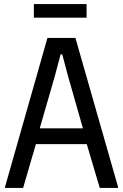

<svg xmlns="http://www.w3.org/2000/svg" viewBox="-20 -927 607 947"><path d="M5 -6 214 -740H352L562 -6V0H472L408 -216H157L94 0H5ZM389 -294 316 -550 287 -659H279L250 -550L176 -294ZM147 -907H407V-840H147Z"/></svg>

Font: Encode Sans Compressed
Style: Medium
Weight: 500
Designer: Pablo Impallari, Andres Torresi
Foundry: Pablo Impallari, Andres Torresi
Version: Version 1.000; ttfautohint (v1.00) -l 8 -r 50 -G 200 -x 14 -